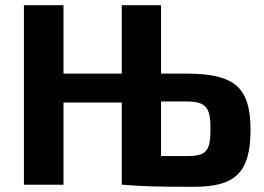

<svg xmlns="http://www.w3.org/2000/svg" viewBox="-20 -710 1016 738"><path d="M599 -427V-690H448V-427H224V-690H72V0H224V-316H448V0H451C534 7 598 8 724 8C878 8 943 -40 943 -211C943 -375 881 -427 697 -427ZM599 -110V-320H697C776 -320 789 -293 789 -213C789 -130 774 -110 697 -110Z"/></svg>

Font: SnT
Style: Bold
Weight: 700
Designer: Natanael Gama
Version: Version 1.001;PS 001.001;hotconv 1.0.70;makeotf.lib2.5.58329